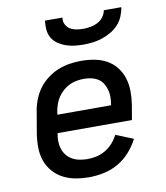

<svg xmlns="http://www.w3.org/2000/svg" viewBox="-84 -810 767 887"><g transform="rotate(-10 300.0 -366.0)"><path d="M263 8Q231 8 200 2.5Q169 -3 142 -17Q115 -31 95 -54Q75 -77 65 -105.5Q55 -134 54.5 -166.5Q54 -199 59 -231L76 -331Q80 -358 90 -385Q100 -412 117 -436Q134 -460 158 -478.5Q182 -497 208.5 -508Q235 -519 263 -523.5Q291 -528 318 -528Q350 -528 380.5 -522.5Q411 -517 437.5 -502.5Q464 -488 482.5 -464.5Q501 -441 510 -412.5Q519 -384 519.5 -352.5Q520 -321 515 -289L503 -218H154V-217Q150 -198 150.5 -179.5Q151 -161 156.5 -144Q162 -127 173 -113.5Q184 -100 199.5 -91.5Q215 -83 233.5 -79.5Q252 -76 270 -76Q292 -76 313.5 -81Q335 -86 354.5 -97.5Q374 -109 389.5 -126.5Q405 -144 415 -164L497 -131Q481 -99 456 -71Q431 -43 399.5 -25Q368 -7 332.5 0.5Q297 8 263 8ZM168 -302H420V-303Q423 -321 423.5 -338.5Q424 -356 419.5 -372.5Q415 -389 406.5 -403.5Q398 -418 384 -427Q370 -436 353 -440Q336 -444 318 -444Q301 -444 283.5 -441Q266 -438 250 -430.5Q234 -423 219.5 -410.5Q205 -398 195 -383Q185 -368 179 -351Q173 -334 170 -317ZM343 -600Q322 -600 301 -602.5Q280 -605 260.5 -612Q241 -619 224.5 -630.5Q208 -642 198 -659Q188 -676 186 -697.5Q184 -719 187 -740H269Q266 -723 273 -708.5Q280 -694 293 -686Q306 -678 322 -675Q338 -672 355 -672Q372 -672 389 -675Q406 -678 422 -686Q438 -694 449 -708.5Q460 -723 463 -740H545Q542 -719 533 -697.5Q524 -676 508 -659Q492 -642 471.5 -630.5Q451 -619 429.5 -612Q408 -605 386 -602.5Q364 -600 343 -600Z"/></g></svg>

Font: Iosevka Aile Medium
Style: Italic
Weight: 500
Italic angle: -9°
Designer: Belleve Invis
Foundry: Belleve Invis
Version: Version 31.1.0; ttfautohint (v1.8.4)